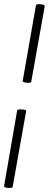

<svg xmlns="http://www.w3.org/2000/svg" viewBox="-26 -757 239 940"><path d="M127 -357Q127 -352 116.2 -351.5Q105.4 -351 95.2 -353.5Q85 -356 85 -360L150 -731Q151 -736 161.8 -736.5Q172.5 -737 183.2 -734.5Q194 -732 193 -727ZM36 158Q36 162 24.8 163Q13.7 164 3.8 161.5Q-6 159 -6 154L58 -216Q59 -221 70.1 -221.5Q81.2 -222 92.1 -220Q103 -218 102 -213Z"/></svg>

Font: Cormorant Garamond Light
Style: Italic
Weight: 300
Italic angle: -10°
Designer: Christian Thalmann (Catharsis Fonts)
Foundry: Catharsis Fonts
Version: Version 4.001